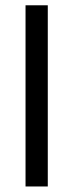

<svg xmlns="http://www.w3.org/2000/svg" viewBox="-20 -692 272 712"><path d="M157.2 -672.4V-0.5H74.7V-672.4Z"/></svg>

Font: Vazirmatn UI
Style: Regular
Weight: 400
Designer: Saber Rastikerdar
Foundry: Saber Rastikerdar
Version: Version 33.003